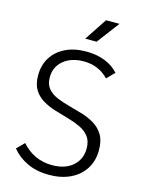

<svg xmlns="http://www.w3.org/2000/svg" viewBox="-134 -987 805 1076"><g transform="rotate(15 268.0 -449.0)"><path d="M258 11Q187 11 132.5 -14.5Q78 -40 42 -84L84 -127Q119 -87 163.5 -66.5Q208 -46 261 -46Q337 -46 381 -85Q425 -124 425 -186Q425 -229 405 -255Q385 -281 352 -296.5Q319 -312 280 -323Q241 -334 201.5 -346Q162 -358 129 -377.5Q96 -397 76 -429Q56 -461 56 -513Q56 -573 84.5 -617.5Q113 -662 164 -686.5Q215 -711 284 -711Q344 -711 392 -692Q440 -673 471 -638L428 -594Q399 -624 363.5 -639Q328 -654 284 -654Q211 -654 166.5 -616.5Q122 -579 122 -519Q122 -478 142.5 -454Q163 -430 195.5 -416Q228 -402 268 -391.5Q308 -381 347.5 -369Q387 -357 420 -337Q453 -317 473.5 -283.5Q494 -250 494 -195Q494 -132 464 -85.5Q434 -39 381 -14Q328 11 258 11ZM258 -779 344 -909H422L324 -779Z"/></g></svg>

Font: SUSE Light
Style: Regular
Weight: 300
Designer: Rene Bieder
Foundry: SUSE
Version: Version 1.000